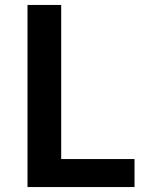

<svg xmlns="http://www.w3.org/2000/svg" viewBox="-20 -755 616 775"><path d="M91 0H523V-113H227V-735H91Z"/></svg>

Font: Iosevka Sparkle Extrabold
Style: Regular
Weight: 800
Designer: Belleve Invis
Foundry: Belleve Invis
Version: Version 4.5.0; ttfautohint (v1.8.3)